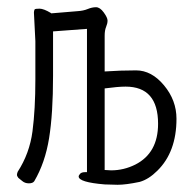

<svg xmlns="http://www.w3.org/2000/svg" viewBox="-20 -501 540 532"><path d="M306 11 270 10Q198 4 198 -12Q198 -15 202 -19.5Q206 -24 216 -24H221V-421L127 -414V-291Q127 -186 116 -118Q105 -50 75 1Q71 7 60 7Q49 7 41.5 0.5Q34 -6 31 -8Q27 -13 27 -16.5Q27 -20 29 -25Q62 -76 70 -137Q78 -198 78 -281V-387L74 -466Q74 -471 76 -475Q78 -477 89.5 -477Q101 -477 121 -465L122 -464L194 -470Q211 -471 223 -476Q235 -481 246 -481Q257 -481 267.5 -466.5Q278 -452 278 -444Q278 -436 274 -426.5Q270 -417 270 -402V-303Q314 -306 357 -306Q400 -306 434.5 -264.5Q469 -223 469 -172Q469 -80 416 -28Q392 -4 367 3Q329 11 306 11ZM270 10ZM367 3ZM288 -29Q323 -29 355 -45Q418 -77 418 -158Q418 -261 328 -261Q307 -261 270 -256V-30ZM74 -466Z"/></svg>

Font: LXGW WenKai Mono TC Light
Style: Regular
Weight: 300
Designer: LXGW / Fontworks Inc.
Foundry: LXGW / Fontworks Inc.
Version: Version 1.330